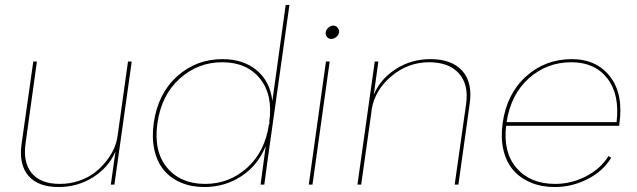

<svg xmlns="http://www.w3.org/2000/svg" viewBox="-20 -750 2587 780"><path d="M217.8 9.8Q134.3 9.8 95 -36.4Q55.7 -82.5 67.9 -167L115.2 -500H129.9L84 -168.9Q72.8 -89.8 109.1 -46.4Q145.5 -2.9 223.1 -2.9Q264.6 -2.9 302 -15.9Q339.4 -28.8 365.5 -49.3Q391.6 -69.8 411.9 -95.7Q432.1 -121.6 443.1 -146.7Q454.1 -171.9 457 -194.8L458 -200.2L500 -500H515.1L444.8 0H430.2L449.2 -134.8Q422.4 -71.3 359.4 -30.8Q296.4 9.8 217.8 9.8Z M1155.8 -730 1067.4 -101.1 1053.7 0H1038.6L1059.6 -157.2Q1028.3 -78.6 960.9 -34.4Q893.6 9.8 809.6 9.8Q757.3 9.8 715.3 -8.1Q673.3 -25.9 645.8 -58.8Q618.2 -91.8 607.2 -140.9Q596.2 -189.9 604.5 -250Q621.6 -369.6 699.2 -439.7Q776.9 -509.8 883.8 -509.8Q967.8 -509.8 1022.5 -464.8Q1077.1 -419.9 1086.4 -339.8L1140.6 -730ZM619.6 -250Q603.5 -135.7 658.4 -69.3Q713.4 -2.9 813.5 -2.9Q911.6 -2.9 984.4 -68.8Q1057.1 -134.8 1072.8 -246.1L1073.7 -244.1L1074.7 -253.9L1073.7 -252.9Q1089.8 -364.3 1036.1 -430.7Q982.4 -497.1 882.8 -497.1Q783.7 -497.1 709.7 -430.2Q635.7 -363.3 619.6 -250Z M1326.2 -591.8Q1314.9 -591.8 1308.3 -599.9Q1301.8 -607.9 1303.2 -619.1Q1304.7 -629.4 1314 -637.7Q1323.2 -646 1334.5 -646Q1344.2 -646 1351.6 -637.5Q1358.9 -628.9 1357.4 -619.1Q1356 -607.9 1346.2 -599.9Q1336.4 -591.8 1326.2 -591.8ZM1234.4 0 1304.2 -500H1319.3L1249.5 0Z M1728.5 -509.8Q1815.4 -509.8 1857.9 -462.4Q1900.4 -415 1888.2 -329.1L1842.3 0H1827.1L1873.5 -327.1Q1884.8 -406.7 1844.2 -451.9Q1803.7 -497.1 1723.1 -497.1Q1638.2 -497.1 1571 -441.2Q1503.9 -385.3 1490.2 -307.1L1489.3 -299.8L1488.3 -291L1447.3 0H1432.1L1502.4 -500H1517.1L1498.5 -365.2Q1524.9 -428.7 1587.6 -469.2Q1650.4 -509.8 1728.5 -509.8Z M2233.9 9.8Q2180.2 9.8 2137 -8.1Q2093.8 -25.9 2065.2 -58.8Q2036.6 -91.8 2025.1 -140.9Q2013.7 -189.9 2022 -250Q2039.1 -369.6 2117.2 -439.7Q2195.3 -509.8 2302.7 -509.8Q2403.8 -509.8 2458.7 -438.5Q2513.7 -367.2 2496.1 -246.1Q2496.1 -240.7 2495.1 -238.8H2036.1Q2023.4 -130.4 2079.1 -66.7Q2134.8 -2.9 2235.8 -2.9Q2300.3 -2.9 2360.1 -33.4Q2419.9 -64 2452.1 -116.2L2462.9 -108.9Q2429.7 -54.2 2366.5 -22.2Q2303.2 9.8 2233.9 9.8ZM2038.1 -253.9H2484.9Q2498 -366.2 2447.3 -431.6Q2396.5 -497.1 2300.8 -497.1Q2201.2 -497.1 2128.2 -431.6Q2055.2 -366.2 2038.1 -253.9Z"/></svg>

Font: Human Sans Thin
Style: Italic
Weight: 100
Italic angle: -8°
Designer: Tim Radville
Foundry: Continuum
Version: Version 1.000;FEAKit 1.0